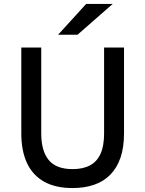

<svg xmlns="http://www.w3.org/2000/svg" viewBox="-20 -941 736 973"><path d="M348 12Q261.5 12 203.8 -20.2Q146 -52.5 117 -114.2Q88 -176 88 -264.5V-700H189V-264.5Q189 -177 226.5 -130.5Q264 -84 348 -84Q401.5 -84 437 -103.5Q472.5 -123 490 -162.8Q507.5 -202.5 507.5 -264.5V-700H608.5V-264.5Q608.5 -194.5 590.8 -142.5Q573 -90.5 539.2 -56Q505.5 -21.5 457 -4.8Q408.5 12 348 12ZM274.5 -765 416.5 -921H551L373 -765Z"/></svg>

Font: Overpass Medium
Style: Regular
Weight: 500
Designer: Delve Withrington, Dave Bailey, Thomas Jockin
Foundry: Delve Fonts LLC
Version: Version 4.000